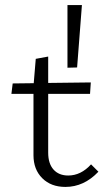

<svg xmlns="http://www.w3.org/2000/svg" viewBox="-20 -730 420 757"><path d="M368 -53Q311 7 238 7Q181 7 146.5 -27.5Q112 -62 112 -118V-360H25L30 -401L113 -402L121 -498L170 -507V-403L338 -405L335 -360H170V-128Q170 -85 191 -61.5Q212 -38 249 -38Q299 -38 339 -82ZM246 -463V-710H303L284 -464Z"/></svg>

Font: Ysabeau Semilight
Style: Regular
Weight: 300
Designer: Christian Thalmann (Catharsis Fonts)
Version: Version 0.003